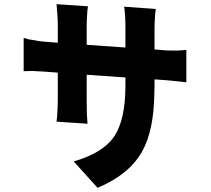

<svg xmlns="http://www.w3.org/2000/svg" viewBox="-20 -830 1009 917"><path d="M718 -416Q718 -393 717 -382L718 -410L717 -376Q715 -291 702 -229Q688 -159 659 -107Q597 4 446 67L332 -59Q470 -99 523 -175Q579 -254 579 -421V-460L394 -473V-349Q394 -315 395 -285Q396 -261 398 -239L250 -249Q253 -271 254 -295Q256 -325 256 -359V-483L192 -488Q160 -490 134 -491L93 -490V-649L121 -641Q127 -640 132 -640Q161 -633 192 -631L256 -626V-714Q256 -735 254 -761L250 -810L400 -800Q397 -779 396 -759Q394 -732 394 -703V-616L579 -603V-701Q579 -758 573 -798L724 -787Q721 -764 720 -746Q718 -720 718 -692V-594L764 -590Q824 -586 870 -592V-437L785 -446L718 -451Z"/></svg>

Font: Xiangcui Wave Sans Xiangcui Wave Sans
Style: Regular
Weight: 800
Width: 3
Version: Version 0.920;March 28, 2024;FontCreator 14.0.0.2814 64-bit